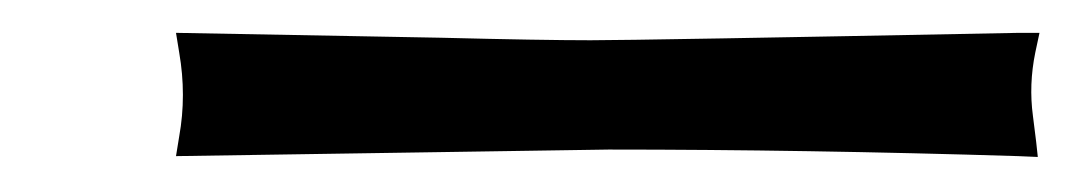

<svg xmlns="http://www.w3.org/2000/svg" viewBox="-20 22 637 114"><path d="M584.5 114.7Q458 110.8 341.3 110.8L84.5 114.7L86.4 103Q90.8 78.6 86.4 53.2L84.5 41.5L241.7 44.4Q301.8 45.9 330.6 45.9Q359.4 45.9 585 41.5H597.2L594.7 53.2Q590.8 72.3 593.3 90.8Q595.7 109.4 596.2 115.2Z"/></svg>

Font: RaghuMalayalamSans
Style: Regular
Weight: 400
Designer: Prof. R.K.Joshi and Rajith Kumar K. M.
Foundry: Centre for Development of Advanced Computing (C-DAC) Mumbai, (formerly NCST), Swathanthra Malayalam Computing (http://sm
Version: Version 2.2.0+20221109